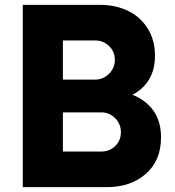

<svg xmlns="http://www.w3.org/2000/svg" viewBox="-20 -770 719 790"><path d="M524.9 -379.9Q580.1 -358.4 611.3 -314.7Q642.6 -271 642.6 -205.1Q642.6 -108.9 579.8 -54.4Q517.1 0 419.9 0H73.7V-750H391.1Q455.1 -750 505.9 -725.8Q556.6 -701.7 587.2 -653.6Q617.7 -605.5 617.7 -541Q617.7 -429.2 524.9 -379.9ZM452.6 -523.9Q452.6 -557.6 428.7 -580.6Q404.8 -603.5 371.1 -603.5H238.8V-442.4H371.1Q404.8 -442.4 428.7 -466.6Q452.6 -490.7 452.6 -523.9ZM396.5 -146.5Q431.2 -146.5 454.3 -169.4Q477.5 -192.4 477.5 -226.1Q477.5 -259.3 454.1 -283.4Q430.7 -307.6 396.5 -307.6H238.8V-146.5Z"/></svg>

Font: Now
Style: Bold
Weight: 700
Designer: Alfredo Marco Pradil
Foundry: Alfredo Marco Pradil
Version: Version 1.002;PS 001.002;hotconv 1.0.88;makeotf.lib2.5.64775